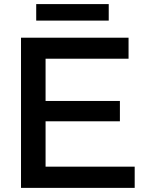

<svg xmlns="http://www.w3.org/2000/svg" viewBox="-20 -912 704 932"><path d="M155.8 -812V-892.1H507.8V-812ZM82 0V-729H604V-627H201.2V-421.9H562V-323.2H201.2V-103H633.8V0Z"/></svg>

Font: BDO Grotesk Medium
Style: Regular
Weight: 500
Designer: Deni Anggara
Foundry: Lokal Container
Version: Version 2.000